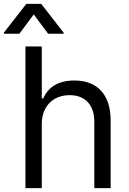

<svg xmlns="http://www.w3.org/2000/svg" viewBox="-54 -966 665 986"><path d="M160.5 -328.1C160.5 -423.3 221.2 -477.3 304 -477.3C382.8 -477.3 430.4 -427.6 430.4 -340.9V0H514.2V-346.6C514.2 -486.9 439.6 -552.6 328.1 -552.6C242.2 -552.6 193.2 -516.7 167.6 -460.2H160.5V-727.3H76.7V0H160.5ZM-34.1 -792.6H45.5L119.3 -892L193.2 -792.6H272.7V-798.3L157.7 -946H81L-34.1 -798.3Z"/></svg>

Font: Margiela Sans
Style: Regular
Weight: 400
Designer: Stefan Endress, Andreas Faust
Version: Version 1.100;FEAKit 1.0